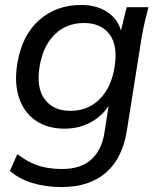

<svg xmlns="http://www.w3.org/2000/svg" viewBox="-20 -532 648 776"><path d="M229 224Q165 224 112 208Q59 192 20 159L50 91Q78 112 105.5 125.5Q133 139 164.5 145Q196 151 232 151Q306 151 348.5 113Q391 75 402 5L424 -136H436Q412 -79 360 -45.5Q308 -12 241 -12Q172 -12 124.5 -44.5Q77 -77 57 -136.5Q37 -196 50 -275Q69 -390 138.5 -451Q208 -512 308 -512Q375 -512 420 -479Q465 -446 473 -388L466 -397L492 -503H580Q572 -473 565 -443Q558 -413 553 -384L493 -6Q476 106 409 165Q342 224 229 224ZM265 -84Q335 -84 382.5 -131Q430 -178 443 -261Q457 -347 423 -393Q389 -439 319 -439Q249 -439 201.5 -393Q154 -347 140 -263Q126 -178 160.5 -131Q195 -84 265 -84Z"/></svg>

Font: Mulish ExtraLight Medium
Style: Italic
Weight: 500
Italic angle: -9°
Version: Version 3.603